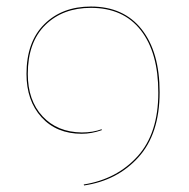

<svg xmlns="http://www.w3.org/2000/svg" viewBox="-20 -549 578 587"><path d="M236 15Q337 -1 400.5 -71Q464 -141 464 -266Q464 -388 410.5 -456.5Q357 -525 258 -525Q172 -525 118.5 -472.5Q65 -420 65 -323Q65 -242 110 -193.5Q155 -145 230 -144Q264 -144 291 -154V-151Q260 -140 230 -140Q153 -140 107 -190.5Q61 -241 61 -323Q61 -421 115.5 -475Q170 -529 258 -529Q358 -529 413 -459.5Q468 -390 468 -267Q468 -140 403.5 -68.5Q339 3 237 18Z"/></svg>

Font: FiraGO Four
Style: Regular
Weight: 100
Designer: bBox Type
Foundry: bBox Type GmbH
Version: Version 1.001